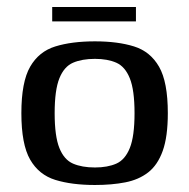

<svg xmlns="http://www.w3.org/2000/svg" viewBox="-20 -522 539 548"><path d="M251 6Q185 6 138 -8.5Q91 -23 66 -66.5Q41 -110 41 -199Q41 -288 66 -331.5Q91 -375 138 -389.5Q185 -404 251 -404Q316 -404 362.5 -389.5Q409 -375 434 -331.5Q459 -288 459 -199Q459 -132 444.5 -91.5Q430 -51 403 -30Q376 -9 337.5 -1.5Q299 6 251 6ZM251 -44Q287 -44 312 -55Q337 -66 350.5 -99.5Q364 -133 364 -199Q364 -265 350.5 -298.5Q337 -332 312 -343Q287 -354 251 -354Q214 -354 188.5 -343Q163 -332 149.5 -298.5Q136 -265 136 -199Q136 -133 149.5 -99.5Q163 -66 188.5 -55Q214 -44 251 -44ZM129 -461V-502H368V-461Z"/></svg>

Font: Genos Medium
Style: Regular
Weight: 500
Designer: Robert E. Leuschke
Foundry: Robert E. Leuschke
Version: Version 1.010; ttfautohint (v1.8.3)